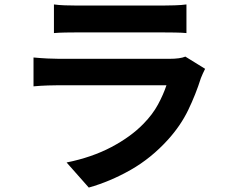

<svg xmlns="http://www.w3.org/2000/svg" viewBox="-20 -787 1040 865"><path d="M904 -477Q899 -467 893.5 -455Q888 -443 885 -435Q862 -362 828 -291.5Q794 -221 737 -158Q661 -74 568.5 -21.5Q476 31 380 58L280 -55Q394 -78 482 -124.5Q570 -171 627 -230Q668 -272 692 -316.5Q716 -361 730 -403H247Q229 -403 196 -402Q163 -401 131 -398V-528Q163 -525 193.5 -523.5Q224 -522 247 -522H742Q792 -522 815 -532ZM223 -767Q244 -764 272.5 -763Q301 -762 327 -762H712Q735 -762 767 -763Q799 -764 820 -767V-638Q800 -640 768.5 -640.5Q737 -641 710 -641H327Q303 -641 274 -640.5Q245 -640 223 -638Z"/></svg>

Font: SpoqaHanSans-Bold
Style: Regular
Weight: 700
Designer: [Spoqa Han Sans] Dong-huui Kim \uAE40 \uB3D9 \uD718   [Noto Sans] Ryoko NISHIZUKA \u897F \u585A \u6DBC \u5B50  (kana & i
Foundry: Spoqa (http://www.spoqa-han-sans.com)
Version: Version 2.000